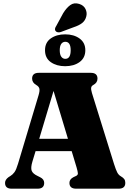

<svg xmlns="http://www.w3.org/2000/svg" viewBox="-20 -1140 794 1160"><path d="M247 -35Q247 0 207 0H50.5Q10.5 0 10.5 -35Q10.5 -54.5 32 -70L42.5 -76.5Q56.5 -85 67.2 -99.5Q78 -114 89 -151L212.5 -563Q221 -590.5 218 -604Q215 -617.5 199 -626.5Q174 -641 174 -665Q174 -700 214.5 -700H528.5Q569 -700 569 -665Q569 -640 543.5 -626.5Q532.5 -620.5 530.8 -610.2Q529 -600 535.5 -578L669 -149Q680 -114.5 688.2 -98.5Q696.5 -82.5 710 -75Q725.5 -66 731.2 -57.2Q737 -48.5 737 -35Q737 0 696.5 0H440.5Q399.5 0 399.5 -35Q399.5 -57.5 424.5 -70L439.5 -77Q451 -82.5 450.5 -92.8Q450 -103 443 -127.5L413 -227H195L176 -164.5Q164.5 -126.5 171.5 -108.2Q178.5 -90 209 -76L223 -69Q247 -57 247 -35ZM217 -301.5H390.5L303.5 -590.5ZM361.5 -1060Q381.5 -1092.5 404.5 -1109.2Q427.5 -1126 458 -1116.5Q486 -1108 496.8 -1085.2Q507.5 -1062.5 501 -1039.5Q494.5 -1015 475.8 -1000.5Q457 -986 425 -975.5L347 -946.5Q338 -943.5 329 -945Q320 -946.5 315 -953.5Q310.5 -961 312.8 -968.8Q315 -976.5 320 -983.5ZM373.5 -740Q322 -740 287 -764.5Q252 -789 252 -836.5Q252 -883.5 287 -908Q322 -932.5 373.5 -932.5Q426.5 -932.5 461 -907.2Q495.5 -882 495.5 -836.5Q495.5 -790.5 461 -765.2Q426.5 -740 373.5 -740ZM374.5 -887.5Q359.5 -887.5 350.2 -875Q341 -862.5 341 -836.5Q341 -810.5 350.2 -797.5Q359.5 -784.5 374.5 -784.5Q407 -784.5 407 -836.5Q407 -887.5 374.5 -887.5Z"/></svg>

Font: Fraunces 72pt S050 Black
Style: Regular
Weight: 900
Version: Version 1.000; ttfautohint (v1.8.3)